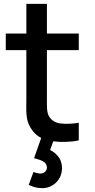

<svg xmlns="http://www.w3.org/2000/svg" viewBox="-20 -739 500 1011"><path d="M227.1 -475H394.8V-562.5H227.1V-718.8H118.8V-562.5H10.4V-475H118.8V-220.8C118.8 -159.4 113.5 -109.4 140.6 -66.7C156.2 -40.6 174 -24 196.9 -12.5L159.4 93.8C192.7 103.1 218.8 110.4 225 132.3C229.2 142.7 227.1 152.1 221.9 160.4C215.6 169.8 204.2 175 190.6 175C181.2 174 169.8 171.9 156.2 166.7L131.2 234.4C149 242.7 167.7 250 189.6 251C229.2 256.2 266.7 238.5 288.5 206.3C310.4 175 312.5 128.1 293.8 95.8C281.2 75 262.5 59.4 243.8 51L260.4 5.2C299 10.4 357.3 9.4 394.8 0V-92.7C365.6 -87.5 331.2 -85.4 302.1 -88.5C277.1 -90.6 252.1 -102.1 238.5 -126C225 -147.9 227.1 -181.2 227.1 -227.1Z"/></svg>

Font: Manrope Semibold
Style: Regular
Weight: 600
Width: 4
Designer: Michael Sharanda
Foundry: Michael Sharanda
Version: Version 2.000;PS 002.000;hotconv 1.0.88;makeotf.lib2.5.64775